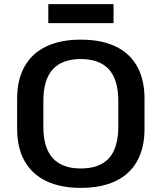

<svg xmlns="http://www.w3.org/2000/svg" viewBox="-20 -901 783 930"><path d="M371 9Q273 9 204 -24Q135 -57 99 -121Q63 -185 63 -277V-423Q63 -515 99 -579Q135 -643 204 -676Q273 -709 371 -709Q471 -709 540 -676Q609 -643 644.5 -579Q680 -515 680 -423V-277Q680 -185 644.5 -121Q609 -57 540 -24Q471 9 371 9ZM371 -85Q463 -85 508 -135Q553 -185 553 -288V-412Q553 -515 507.5 -565Q462 -615 371 -615Q281 -615 235.5 -565Q190 -515 190 -412V-288Q190 -185 235.5 -135Q281 -85 371 -85ZM530 -881V-789H214V-881Z"/></svg>

Font: Pathway Extreme 12pt SemiBold
Style: Regular
Weight: 600
Version: Version 1.001;gftools[0.9.26]